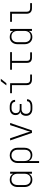

<svg xmlns="http://www.w3.org/2000/svg" viewBox="1897 -2722 1005 4840"><g transform="rotate(-90 2400.0 -302.5)"><path d="M287 10Q205 10 155 -44.5Q105 -99 105 -189V-360Q105 -450 155 -505Q205 -560 287 -560Q340 -560 379.5 -537.5Q419 -515 437 -475H440V-550H490V0H440V-75H437Q419 -35 379.5 -12.5Q340 10 287 10ZM297 -33Q365 -33 402.5 -74.5Q440 -116 440 -189V-360Q440 -434 402.5 -475.5Q365 -517 297 -517Q230 -517 192.5 -475.5Q155 -434 155 -360V-189Q155 -116 192.5 -74.5Q230 -33 297 -33Z M710 180V-361Q710 -420 734.5 -465Q759 -510 802.5 -535Q846 -560 903 -560Q960 -560 1003.5 -535Q1047 -510 1071 -465Q1095 -420 1095 -361V-190Q1095 -130 1072 -85Q1049 -40 1008.5 -15Q968 10 913 10Q857 10 816.5 -15Q776 -40 760 -83V180ZM903 -33Q970 -33 1007.5 -74.5Q1045 -116 1045 -190V-361Q1045 -430 1005.5 -473Q966 -516 903 -516Q839 -516 799.5 -473Q760 -430 760 -361V-190Q760 -116 798 -74.5Q836 -33 903 -33Z M1469 0 1280 -550H1334L1473 -140Q1482 -113 1489.5 -84.5Q1497 -56 1501 -39Q1504 -56 1512 -84.5Q1520 -113 1529 -140L1666 -550H1720L1531 0Z M2140 10H2075Q1994 10 1947 -32.5Q1900 -75 1900 -147Q1900 -207 1929.5 -247.5Q1959 -288 2006 -292V-296Q1967 -300 1942.5 -332Q1918 -364 1918 -411Q1918 -480 1964 -520Q2010 -560 2088 -560H2134Q2211 -560 2256.5 -523.5Q2302 -487 2302 -425H2252Q2252 -466 2220 -490.5Q2188 -515 2134 -515H2088Q2033 -515 2000.5 -486Q1968 -457 1968 -407Q1968 -361 1993.5 -334.5Q2019 -308 2070 -308H2197V-263H2070Q2015 -263 1982.5 -231.5Q1950 -200 1950 -147Q1950 -95 1983.5 -65Q2017 -35 2075 -35H2140Q2199 -35 2233.5 -59.5Q2268 -84 2268 -125H2318Q2318 -63 2270 -26.5Q2222 10 2140 10Z M2813 0Q2746 0 2709.5 -35Q2673 -70 2673 -135V-505H2470V-550H2723V-135Q2723 -45 2813 -45H2940V0ZM2667 -645 2773 -785H2834L2722 -645Z M3365 0Q3302 0 3268.5 -32Q3235 -64 3235 -125V-505H3062V-550H3505V-505H3285V-125Q3285 -45 3365 -45H3500V0Z M3887 10Q3805 10 3755 -44.5Q3705 -99 3705 -189V-360Q3705 -450 3755 -505Q3805 -560 3887 -560Q3940 -560 3979.5 -537.5Q4019 -515 4037 -475H4040V-550H4090V0H4040V-75H4037Q4019 -35 3979.5 -12.5Q3940 10 3887 10ZM3897 -33Q3965 -33 4002.5 -74.5Q4040 -116 4040 -189V-360Q4040 -434 4002.5 -475.5Q3965 -517 3897 -517Q3830 -517 3792.5 -475.5Q3755 -434 3755 -360V-189Q3755 -116 3792.5 -74.5Q3830 -33 3897 -33Z M4613 0Q4546 0 4509.5 -35Q4473 -70 4473 -135V-505H4270V-550H4523V-135Q4523 -45 4613 -45H4740V0Z"/></g></svg>

Font: JetBrains Mono NL Thin
Style: Regular
Weight: 100
Monospace: yes
Designer: Philipp Nurullin, Konstantin Bulenkov
Foundry: JetBrains
Version: Version 2.305; ttfautohint (v1.8.4.7-5d5b)